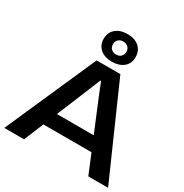

<svg xmlns="http://www.w3.org/2000/svg" viewBox="-220 -1167 1282 1338"><g transform="rotate(30 421.0 -498.0)"><path d="M3 0 325 -729H516L838 0H679L462 -524L423 -621H418L378 -523L162 0ZM216 -157 258 -267H583L624 -157ZM421 -774Q361 -774 326.5 -804.5Q292 -835 292 -884Q292 -937 328 -966.5Q364 -996 421 -996Q480 -996 514.5 -965.5Q549 -935 549 -884Q549 -832 513.5 -803Q478 -774 421 -774ZM421 -832Q446 -832 460.5 -846.5Q475 -861 475 -885Q475 -908 459.5 -922Q444 -936 421 -936Q396 -936 381.5 -921.5Q367 -907 367 -885Q367 -861 382 -846.5Q397 -832 421 -832Z"/></g></svg>

Font: Mona Sans Expanded SemiBold
Style: Regular
Weight: 600
Width: 7
Designer: Deni Anggara
Foundry: GitHub
Version: Version 2.000